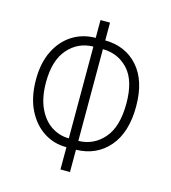

<svg xmlns="http://www.w3.org/2000/svg" viewBox="-109 -813 811 911"><g transform="rotate(15 296.0 -357.0)"><path d="M318.8 -724.1V-636.7Q418.9 -635.7 480.2 -566.9Q541.5 -498 541.5 -372.1Q541.5 -243.7 480.2 -172.6Q418.9 -101.6 318.8 -99.6V9.8H272V-99.6Q210.4 -99.1 159.9 -131.8Q109.4 -164.6 79.3 -225.8Q49.3 -287.1 49.3 -373Q49.3 -454.1 78.1 -512.9Q106.9 -571.8 157.2 -604Q207.5 -636.2 272 -636.7V-724.1ZM272 -593.8Q197.8 -592.8 148.2 -536.6Q98.6 -480.5 98.6 -372.6Q98.6 -296.9 122.6 -245.8Q146.5 -194.8 186 -168.9Q225.6 -143.1 272 -143.1ZM318.8 -593.8V-143.1Q393.6 -144.5 443.4 -201.7Q493.2 -258.8 493.2 -373Q493.2 -485.8 443.8 -539.3Q394.5 -592.8 318.8 -593.8Z"/></g></svg>

Font: Open Sans Condensed Light
Style: Regular
Weight: 300
Width: 3
Designer: Monotype Design Team
Foundry: Monotype Imaging Inc.
Version: Version 3.003; ttfautohint (v1.8.4)